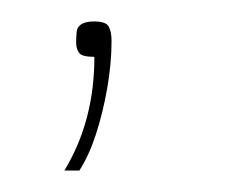

<svg xmlns="http://www.w3.org/2000/svg" viewBox="-20 -61 220 179"><path d="M40 98Q54 75 61 48.5Q68 22 68 -8Q56 -8 53.5 -12Q51 -16 51 -21Q51 -27 51.5 -31.5Q52 -36 56 -38.5Q60 -41 68 -41Q79 -41 81.5 -36Q84 -31 84 -23Q84 -2 80 21Q76 44 69.5 64Q63 84 54 98Z"/></svg>

Font: Smooch Sans Thin
Style: Regular
Weight: 100
Designer: Robert E. Leuschke
Foundry: Robert E. Leuschke
Version: Version 1.010